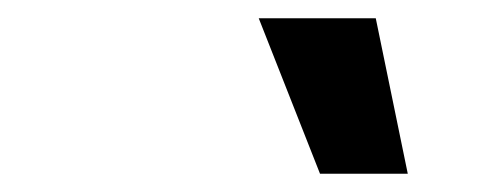

<svg xmlns="http://www.w3.org/2000/svg" viewBox="-20 -761 542 210"><path d="M391 -741 426 -571H330L263 -741Z"/></svg>

Font: Kantumruy Pro SemiBold
Style: Italic
Weight: 600
Italic angle: -13°
Version: Version 1.002